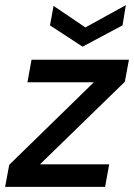

<svg xmlns="http://www.w3.org/2000/svg" viewBox="-34 -729 523 749"><path d="M-14 0 2 -86 332 -408H73L89 -496H469L453 -410L122 -88H392L376 0ZM288 -547 161 -630 175 -706 299 -622 457 -709 444 -630Z"/></svg>

Font: Ultramarine Medium
Style: Italic
Weight: 500
Italic angle: -10°
Designer: Colophon Foundry, Jonny Pinhorn
Foundry: Colophon Foundry
Version: Version 1.200; ttfautohint (v1.8.3)